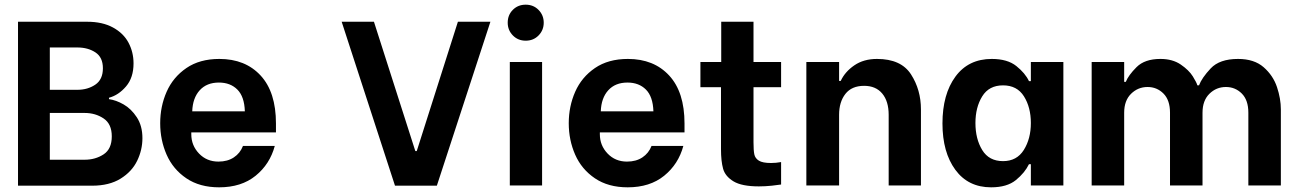

<svg xmlns="http://www.w3.org/2000/svg" viewBox="-20 -793 5551 821"><path d="M57 -700H353Q418 -700 463 -675.5Q508 -651 529.5 -610.5Q551 -570 551 -522Q551 -461 519 -423.5Q487 -386 446 -375V-369Q476 -365 508.5 -346.5Q541 -328 565 -291.5Q589 -255 589 -202Q589 -152 566.5 -105.5Q544 -59 495.5 -29Q447 1 374 1H57ZM311 -409Q355 -409 387.5 -431Q420 -453 420 -501Q420 -548 388 -569Q356 -590 311 -590H193V-409ZM342 -110Q388 -110 423 -133Q458 -156 458 -210Q458 -263 423 -286.5Q388 -310 342 -310H193V-110Z M665 -266Q665 -338 692.5 -400.5Q720 -463 777 -502Q834 -541 918 -541Q1029 -541 1094.5 -470Q1160 -399 1160 -265V-227H798V-219Q798 -171 831 -136.5Q864 -102 914 -102Q953 -102 980 -120Q1007 -138 1019 -169H1155Q1134 -91 1073 -41.5Q1012 8 917 8Q834 8 777 -30.5Q720 -69 692.5 -131.5Q665 -194 665 -266ZM1027 -317Q1025 -380 995 -410Q965 -440 916 -440Q864 -440 834 -407Q804 -374 802 -317Z M1441 -700H1579L1756 -147H1762L1938 -700H2077L1848 1H1669Z M2160 -528H2298V0H2160ZM2151 -696Q2151 -729 2173 -751Q2195 -773 2228 -773Q2261 -773 2283 -750.5Q2305 -728 2305 -696Q2305 -664 2283 -641.5Q2261 -619 2228 -619Q2195 -619 2173 -641.5Q2151 -664 2151 -696Z M2412 -266Q2412 -338 2439.5 -400.5Q2467 -463 2524 -502Q2581 -541 2665 -541Q2776 -541 2841.5 -470Q2907 -399 2907 -265V-227H2545V-219Q2545 -171 2578 -136.5Q2611 -102 2661 -102Q2700 -102 2727 -120Q2754 -138 2766 -169H2902Q2881 -91 2820 -41.5Q2759 8 2664 8Q2581 8 2524 -30.5Q2467 -69 2439.5 -131.5Q2412 -194 2412 -266ZM2774 -317Q2772 -380 2742 -410Q2712 -440 2663 -440Q2611 -440 2581 -407Q2551 -374 2549 -317Z M3202 -420V-185Q3202 -150 3205.5 -133Q3209 -116 3225 -106Q3241 -96 3277 -96Q3298 -96 3320 -100V-4Q3309 -2 3280.5 1Q3252 4 3225 4Q3152 4 3116.5 -17.5Q3081 -39 3072 -71.5Q3063 -104 3063 -155V-420H2975V-528H3064V-700H3202V-528H3320V-420Z M3428 -528H3568V-447H3575Q3593 -486 3633 -513.5Q3673 -541 3730 -541Q3833 -541 3875.5 -475Q3918 -409 3918 -325V0H3780V-302Q3780 -360 3752.5 -393Q3725 -426 3675 -426Q3622 -426 3595 -391.5Q3568 -357 3568 -302V0H3428Z M4010 -265Q4010 -390 4065.5 -465.5Q4121 -541 4221 -541Q4288 -541 4326 -510.5Q4364 -480 4380 -446H4388V-528H4527V0H4388V-91H4380Q4362 -54 4324 -23Q4286 8 4218 8Q4120 8 4065 -67Q4010 -142 4010 -265ZM4388 -267Q4388 -334 4358.5 -381Q4329 -428 4269 -428Q4209 -428 4180 -381Q4151 -334 4151 -267Q4151 -199 4180 -151.5Q4209 -104 4269 -104Q4328 -104 4358 -152Q4388 -200 4388 -267Z M4648 -528H4787V-443H4794Q4805 -471 4840 -506Q4875 -541 4942 -541Q4994 -541 5029 -517Q5064 -493 5080.5 -466.5Q5097 -440 5100 -428H5107Q5119 -460 5157 -500.5Q5195 -541 5274 -541Q5343 -541 5383.5 -505.5Q5424 -470 5440.5 -420.5Q5457 -371 5457 -325V0H5318V-311Q5318 -365 5290 -393Q5262 -421 5222 -421Q5181 -421 5151.5 -392Q5122 -363 5122 -311V0H4983V-311Q4983 -365 4955 -393Q4927 -421 4887 -421Q4846 -421 4816.5 -392Q4787 -363 4787 -311V0H4648Z"/></svg>

Font: Be Vietnam
Style: Bold
Weight: 700
Designer: Gabriel Lam
Foundry: TypeRant
Version: Version 4.000